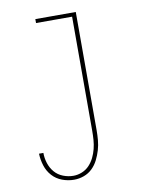

<svg xmlns="http://www.w3.org/2000/svg" viewBox="-84 -581 668 865"><g transform="rotate(-10 250.0 -148.5)"><path d="M185 223Q157 223 130.5 213Q104 203 85.5 182.5Q67 162 58.5 135Q50 108 49 80H69Q69 104 76.5 127.5Q84 151 99.5 169Q115 187 138 196Q161 205 185 205Q205 205 224.5 197Q244 189 258 174Q272 159 281 140.5Q290 122 295 102Q300 82 301.5 61.5Q303 41 303 20V-502H138V-520H323V20Q323 43 321 66Q319 89 312.5 111Q306 133 295.5 154Q285 175 268.5 191Q252 207 230 215Q208 223 185 223Z"/></g></svg>

Font: Iosevka Term Curly Thin
Style: Regular
Weight: 100
Designer: Belleve Invis
Foundry: Belleve Invis
Version: Version 32.3.0